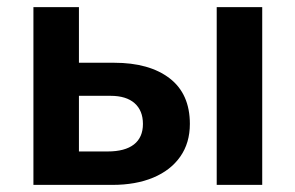

<svg xmlns="http://www.w3.org/2000/svg" viewBox="-20 -520 831 540"><path d="M74 0V-500H202V-94H282.5Q331.5 -94 356.8 -113.8Q382 -133.5 382 -171.5Q382 -209 358.5 -229.8Q335 -250.5 291 -250.5H186.5V-343.5H301Q400 -343.5 457 -299.8Q514 -256 514 -171.5Q514 -118 487 -79.5Q460 -41 411 -20.5Q362 0 296 0ZM589.5 0V-500H717.5V0Z"/></svg>

Font: Geologica Cursive Medium
Style: Regular
Weight: 500
Designer: Sindre Bremnes, Frode Helland
Foundry: Monokrom Skriftforlag AS
Version: Version 1.010;gftools[0.9.28]